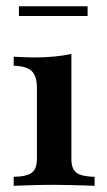

<svg xmlns="http://www.w3.org/2000/svg" viewBox="-20 -600 344 620"><path d="M24.2 0V-29Q66.1 -29.8 82.7 -42.3Q99.2 -54.8 99.2 -87.1V-316.9Q99.2 -353.2 83.1 -369.8Q66.9 -386.3 24.2 -387.9V-416.9Q40.3 -416.1 56.9 -415.3Q73.4 -414.5 90.3 -414.5Q124.2 -414.5 154.4 -417.3Q184.7 -420.2 210.5 -425.8V-87.1Q210.5 -54 227.4 -41.9Q244.4 -29.8 285.5 -29V0Q273.4 -0.8 252.4 -1.2Q231.5 -1.6 206.5 -2.4Q181.5 -3.2 156.5 -3.2Q119.4 -3.2 81.5 -2Q43.5 -0.8 24.2 0ZM41.1 -548.4V-579.8H262.9V-548.4Z"/></svg>

Font: Playfair
Style: Bold
Weight: 700
Designer: Claus Eggers Sørensen
Foundry: Claus Eggers Sørensen
Version: Version 2.001;gftools[0.9.30]